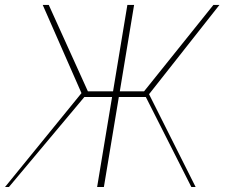

<svg xmlns="http://www.w3.org/2000/svg" viewBox="-40 -747 897 767"><path d="M495.7 -727.3 438.6 -382.1H535.5L812.5 -727.3H836.6L555.4 -370.7L741.5 0H724.4L542.6 -359.4H434.7L375 0H348L407.7 -359.4H296.9L-4.3 0H-19.9L285.5 -375L130.7 -727.3H154.8L311.1 -382.1H411.6L468.8 -727.3Z"/></svg>

Font: Inter UI Thin
Style: Italic
Weight: 100
Italic angle: -9.39999°
Designer: Rasmus Andersson
Foundry: rsms
Version: 3.2;8d6f07862